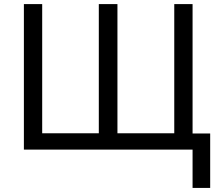

<svg xmlns="http://www.w3.org/2000/svg" viewBox="-20 -734 1081 942"><path d="M97.2 0V-713.9H187V-80.1H464.8V-713.9H556.2V-80.1H835V-713.9H924.8V-79.1H1011.2V188H924.8V0Z"/></svg>

Font: NotoPenekeko
Style: Regular
Weight: 400
Designer: Monotype Design team
Foundry: Monotype Imaging Inc.
Version: Version 1.04